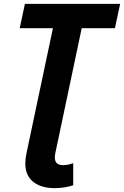

<svg xmlns="http://www.w3.org/2000/svg" viewBox="-20 -734 642 994"><path d="M264 240Q193 240 152 207.5Q111 175 111 111Q111 88 117 60L254 -588H82L109 -714H602L575 -588H403L267 56Q264 69 264 81Q264 103 275.5 112Q287 121 305 121Q322 121 336.5 117.5Q351 114 359 111V225Q346 230 319.5 235Q293 240 264 240Z"/></svg>

Font: Noto IKEA Latin
Style: Bold Italic
Weight: 700
Italic angle: -12°
Designer: Monotype Design Team
Foundry: Monotype Imaging Inc.
Version: Version 1.0